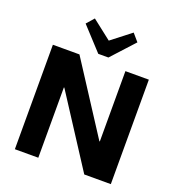

<svg xmlns="http://www.w3.org/2000/svg" viewBox="-164 -1078 1114 1209"><g transform="rotate(20 393.5 -473.0)"><path d="M715 -700V0H537L232 -471H229V0H72V-700H250L555 -229H558V-700ZM567 -896 428 -744H360L220 -896L264 -946L438 -810H349L524 -946Z"/></g></svg>

Font: Pathway Extreme 72pt
Style: Bold
Weight: 700
Designer: Eduardo Rodriguez Tunni
Foundry: Eduardo Rodriguez Tunni
Version: Version 1.001;gftools[0.9.26]